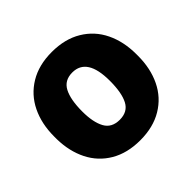

<svg xmlns="http://www.w3.org/2000/svg" viewBox="-140 -685 841 841"><g transform="rotate(-45 281.0 -264.0)"><path d="M25.9 -269Q25.9 -347.2 55.4 -408Q85 -468.8 142.3 -503.4Q199.7 -538.1 280.3 -538.1Q361.3 -538.1 418.9 -503.4Q476.6 -468.8 506.1 -408Q535.6 -347.2 535.6 -269V-258.8Q535.6 -180.7 506.1 -119.9Q476.6 -59.1 419.2 -24.7Q361.8 9.8 281.2 9.8Q201.2 9.8 144 -23.9Q86.9 -57.6 57.1 -116.9Q27.3 -176.3 25.9 -252.4ZM281.2 -117.2Q330.6 -117.2 350.8 -155.8Q371.1 -194.3 371.1 -269Q371.1 -411.1 280.3 -411.1Q231.4 -411.1 210.9 -371.8Q190.4 -332.5 190.4 -258.8Q190.4 -192.9 210.9 -155Q231.4 -117.2 281.2 -117.2Z"/></g></svg>

Font: Mardoto Black
Style: Regular
Weight: 900
Designer: Christian Robertson, Vahan Hovhannisyan
Foundry: Google
Version: Version 1.000